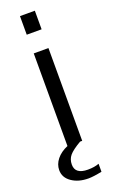

<svg xmlns="http://www.w3.org/2000/svg" viewBox="-177 -771 617 1019"><g transform="rotate(-20 131.0 -262.0)"><path d="M134 205Q78 205 40 179Q2 153 2 111Q2 78 24.5 50Q47 22 87 5V-518H170V6H158Q110 34 92.5 55Q75 76 75 106Q75 160 147 160Q184 160 210 150V195Q162 205 134 205ZM170 -729V-624H86V-729Z"/></g></svg>

Font: ColatingCofangSans
Style: Regular
Weight: 400
Foundry: GNU
Version: Version 412.227;June 27, 2022;FontCreator 11.0.0.2412 32-bit